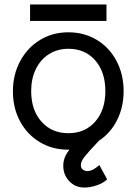

<svg xmlns="http://www.w3.org/2000/svg" viewBox="-20 -662 613 862"><path d="M458 -642V-568H115V-642ZM426 79 461 143Q444 160 414.5 170Q385 180 359 180Q318 180 291 151.5Q264 123 264 82Q264 44 292 10H286Q215 10 158.5 -24Q102 -58 70 -117.5Q38 -177 38 -252Q38 -327 70.5 -387.5Q103 -448 159.5 -482.5Q216 -517 287 -517Q358 -517 414.5 -483Q471 -449 503 -388.5Q535 -328 535 -253Q535 -181 505.5 -122.5Q476 -64 424 -30Q374 23 358.5 43Q343 63 343 79Q343 93 352 99.5Q361 106 373 106Q396 106 426 79ZM287 -64Q362 -64 407.5 -116Q453 -168 453 -253Q453 -339 407.5 -391Q362 -443 287 -443Q238 -443 200 -419Q162 -395 141 -352Q120 -309 120 -253Q120 -168 166 -116Q212 -64 287 -64Z"/></svg>

Font: Bellota
Style: Bold
Weight: 700
Designer: Kemie Guaida
Foundry: Kemie Guaida
Version: Version 4.001